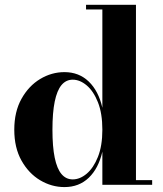

<svg xmlns="http://www.w3.org/2000/svg" viewBox="-20 -770 678 800"><path d="M248.5 9.5Q195 9.5 147.2 -19Q99.5 -47.5 69.5 -101Q39.5 -154.5 39.5 -229.5Q39.5 -304.5 69.5 -358.2Q99.5 -412 147.2 -440.8Q195 -469.5 248.5 -469.5Q309 -469.5 349.8 -430.2Q390.5 -391 406.5 -321V-730.5H338.5V-750H546.5V-19.5H614V0H406.5V-138Q390.5 -68.5 350 -29.5Q309.5 9.5 248.5 9.5ZM283 -22.5Q313 -22.5 341.2 -46.2Q369.5 -70 388 -116.2Q406.5 -162.5 406.5 -229.5Q406.5 -297.5 388 -344Q369.5 -390.5 341.2 -414.2Q313 -438 283 -438Q255 -438 236.2 -415.5Q217.5 -393 208 -346.8Q198.5 -300.5 198.5 -229.5Q198.5 -158.5 208 -112.8Q217.5 -67 236.2 -44.8Q255 -22.5 283 -22.5Z"/></svg>

Font: Bodoni Moda
Style: Bold
Weight: 700
Designer: Owen Earl
Foundry: indestructible type
Version: Version 2.005